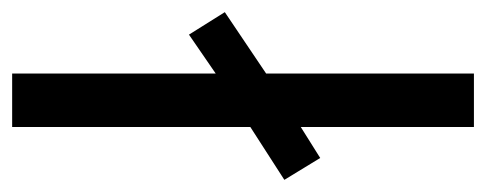

<svg xmlns="http://www.w3.org/2000/svg" viewBox="-271 -538 800 316"><g transform="rotate(-90 129.0 -380.0)"><path d="M78 0V-285L27 -253L-9 -312L78 -368V-760H166V-425L230 -469L267 -410L166 -342V0Z"/></g></svg>

Font: Noto Sans Mandaic
Style: Regular
Weight: 400
Designer: Monotype Design Team
Foundry: Monotype Imaging Inc.
Version: Version 2.002; ttfautohint (v1.8.4.7-5d5b)